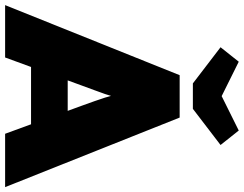

<svg xmlns="http://www.w3.org/2000/svg" viewBox="-144 -854 977 770"><g transform="rotate(90 345.0 -468.5)"><path d="M-20 0 261 -700H431L710 0H496L384 -306Q373 -337 365 -359Q357 -381 351 -400.5Q345 -420 339 -442.5Q333 -465 327 -496H361Q355 -465 349 -442.5Q343 -420 336.5 -400.5Q330 -381 321.5 -359Q313 -337 302 -306L190 0ZM120 -104 183 -251H508L565 -104ZM294 -753 149 -864 207 -937 360 -861H330L483 -937L541 -864L396 -753Z"/></g></svg>

Font: Lexend Deca Black
Style: Regular
Weight: 900
Designer: Bonnie Shaver-Troup, Thomas Jockin
Foundry: Lexend
Version: Version 1.007